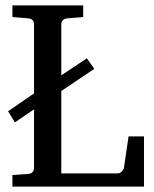

<svg xmlns="http://www.w3.org/2000/svg" viewBox="-20 -691 571 711"><path d="M25.9 0V-43L85 -46.9Q95.7 -47.9 100.8 -54.2Q106 -60.5 106 -68.8V-286.1L35.2 -237.8L9.8 -278.8L106 -345.2V-602.1Q106 -609.4 101.1 -615.7Q96.2 -622.1 85 -623L25.9 -627.9V-670.9H288.1V-627.9L229 -623Q218.3 -622.1 212.6 -615.7Q207 -609.4 207 -602.1V-412.1L301.8 -475.1L329.1 -436L207 -354V-48.8H413.1Q424.3 -48.8 430.9 -55.7Q437.5 -62.5 439 -69.8L456.1 -186H513.2V0Z"/></svg>

Font: Charis SIL Eur
Style: Regular
Weight: 400
Foundry: SIL International
Version: Version 5.000